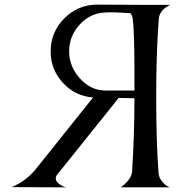

<svg xmlns="http://www.w3.org/2000/svg" viewBox="-20 -808 794 827"><path d="M277.8 -586.9Q277.8 -521.5 324.7 -469.7Q371.6 -418 435.1 -418H559.1V-493.2Q559.1 -669.9 551.8 -727.1Q550.3 -739.3 542 -751Q492.2 -754.9 460.9 -754.9Q439.9 -754.9 430.2 -753.9Q367.2 -751 322.5 -701.4Q277.8 -651.9 277.8 -586.9ZM663.1 -61Q665 -43 677 -27.8Q689 -12.7 700.2 -6.8L710.9 -1H500Q502 -2.4 505.1 -4.6Q508.3 -6.8 516.4 -14.2Q524.4 -21.5 530.8 -29.1Q537.1 -36.6 542.5 -46.9Q547.9 -57.1 548.8 -66.9Q559.1 -227.1 559.1 -384.8L491.2 -386.2L225.1 -54.2Q220.2 -48.3 220.2 -39.1Q220.2 -28.3 231.2 -18.8Q242.2 -9.3 252.9 -4.9L264.2 -1L29.8 -2Q32.7 -2.9 37.4 -4.9Q42 -6.8 55.9 -14.4Q69.8 -22 83 -31.2Q96.2 -40.5 112.8 -56.2Q129.4 -71.8 142.1 -89.8L144 -91.8L380.9 -388.2Q303.7 -394 251 -451.2Q198.2 -508.3 198.2 -586.9Q198.2 -669.9 257.1 -729Q315.9 -788.1 398.9 -788.1L595.2 -787.1H713.9Q711.9 -786.1 708.7 -784.9Q705.6 -783.7 697.5 -778.3Q689.5 -772.9 683.1 -766.8Q676.8 -760.7 670.9 -750.5Q665 -740.2 664.1 -729Q652.8 -582 652.8 -394Q652.8 -189.5 663.1 -61Z"/></svg>

Font: Anticva
Style: Regular
Weight: 400
Version: Version 1.000